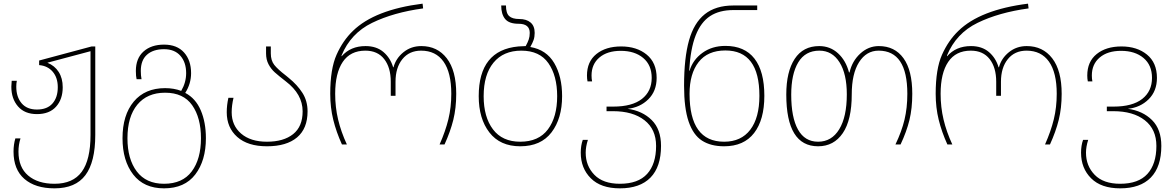

<svg xmlns="http://www.w3.org/2000/svg" viewBox="-20 -790 6425 1050"><path d="M54 39Q54 0 64 -33H92Q81 2 81 39Q81 125 134 170Q187 215 278 215Q379 215 427 149.5Q475 84 475 -52V-510L239 -447Q279 -431 301 -396.5Q323 -362 323 -313Q323 -247 286.5 -206.5Q250 -166 182 -166Q115 -166 78.5 -208Q42 -250 42 -316Q42 -328 44 -348H72Q69 -333 69 -316Q69 -260 98 -225.5Q127 -191 182 -191Q238 -191 267 -224Q296 -257 296 -313Q296 -365 268.5 -397.5Q241 -430 194 -434V-459L481 -536H501V-52Q501 96 447 168Q393 240 278 240Q173 240 113.5 188.5Q54 137 54 39Z M650 -34Q650 -161 711.5 -234.5Q773 -308 883 -308Q931 -308 971 -293Q998 -339 998 -390Q998 -449 966.5 -485Q935 -521 877 -521Q818 -521 784 -491Q750 -461 750 -402Q750 -377 754 -357H727Q723 -373 723 -402Q723 -471 765 -508.5Q807 -546 877 -546Q948 -546 986.5 -503Q1025 -460 1025 -390Q1025 -332 993 -282Q1050 -252 1078 -186.5Q1106 -121 1106 -34Q1106 88 1048 164Q990 240 877 240Q767 240 708.5 164.5Q650 89 650 -34ZM1079 -34Q1079 -146 1031 -214.5Q983 -283 883 -283Q785 -283 731 -217.5Q677 -152 677 -34Q677 80 728 147.5Q779 215 877 215Q978 215 1028.5 147.5Q1079 80 1079 -34Z M1220 -176Q1220 -215 1229 -255H1257Q1247 -213 1247 -176Q1247 -104 1298.5 -59.5Q1350 -15 1440 -15Q1531 -15 1583 -56.5Q1635 -98 1635 -181Q1635 -275 1543 -345Q1503 -376 1482.5 -394.5Q1462 -413 1448.5 -438.5Q1435 -464 1435 -498V-536H1461V-498Q1461 -459 1480 -435Q1499 -411 1542 -378Q1541 -379 1559 -364Q1606 -326 1634 -282Q1662 -238 1662 -181Q1662 -87 1604.5 -38.5Q1547 10 1440 10Q1335 10 1277.5 -41Q1220 -92 1220 -176Z M1786 -277Q1786 -413 1820.5 -490.5Q1855 -568 1910 -621Q2029 -737 2291 -770L2294 -744Q2132 -722 2015 -665Q1898 -608 1848 -487V-482Q1897 -538 1979 -538Q2039 -538 2077 -505.5Q2115 -473 2130 -422H2132Q2145 -471 2186.5 -504.5Q2228 -538 2284 -538Q2372 -538 2423.5 -471Q2475 -404 2475 -277Q2475 -199 2459 -134.5Q2443 -70 2411 0H2384Q2416 -72 2432 -137.5Q2448 -203 2448 -277Q2448 -393 2405.5 -453Q2363 -513 2283 -513Q2218 -513 2180.5 -466.5Q2143 -420 2143 -343V-266H2117V-343Q2117 -421 2081 -467Q2045 -513 1978 -513Q1896 -513 1854.5 -451.5Q1813 -390 1813 -277Q1813 -204 1829 -136.5Q1845 -69 1877 0H1850Q1819 -68 1802.5 -135Q1786 -202 1786 -277Z M2598 -264Q2598 -516 2815 -536Q2841 -538 2855 -538Q2866 -558 2871.5 -574Q2877 -590 2877 -610Q2877 -660 2816 -660Q2764 -660 2742.5 -686Q2721 -712 2721 -760H2747Q2747 -718 2764.5 -702Q2782 -686 2820 -686Q2859 -686 2881.5 -667Q2904 -648 2904 -610Q2904 -588 2898 -571Q2892 -554 2880 -533Q2968 -518 3011 -445Q3054 -372 3054 -264Q3054 -142 2996 -66Q2938 10 2825 10Q2715 10 2656.5 -65.5Q2598 -141 2598 -264ZM3027 -264Q3027 -376 2979 -444.5Q2931 -513 2831 -513Q2733 -513 2679 -447.5Q2625 -382 2625 -264Q2625 -150 2676 -82.5Q2727 -15 2825 -15Q2926 -15 2976.5 -82.5Q3027 -150 3027 -264Z M3156 45Q3156 6 3167 -25H3195Q3183 13 3183 45Q3183 117 3230.5 166Q3278 215 3370 215Q3470 215 3519 161Q3568 107 3568 8Q3568 -83 3504.5 -132.5Q3441 -182 3332 -182H3297V-207H3333Q3437 -207 3490.5 -249Q3544 -291 3544 -364Q3544 -434 3497.5 -473Q3451 -512 3375 -512Q3301 -512 3258 -475.5Q3215 -439 3215 -377Q3215 -360 3218 -345H3193Q3190 -359 3190 -377Q3190 -453 3241.5 -494.5Q3293 -536 3377 -536Q3462 -536 3516.5 -491.5Q3571 -447 3571 -364Q3571 -292 3525.5 -247Q3480 -202 3412 -195Q3493 -184 3544 -133.5Q3595 -83 3595 8Q3595 122 3537.5 181Q3480 240 3370 240Q3266 240 3211 185Q3156 130 3156 45Z M3721 -321Q3721 -473 3748 -569Q3775 -665 3834.5 -712.5Q3894 -760 3991 -760H4121V-735H3991Q3914 -735 3863.5 -702Q3813 -669 3784.5 -596.5Q3756 -524 3749 -403H3751Q3769 -463 3821.5 -501Q3874 -539 3947 -539Q4052 -539 4106 -469.5Q4160 -400 4160 -266Q4160 -135 4104 -62.5Q4048 10 3940 10Q3867 10 3819 -21Q3771 -52 3746 -125Q3721 -198 3721 -321ZM4133 -266Q4133 -514 3947 -514Q3850 -514 3800.5 -450.5Q3751 -387 3751 -277Q3751 -15 3940 -15Q4033 -15 4083 -80.5Q4133 -146 4133 -266Z M4280 -273Q4280 -398 4326 -468Q4372 -538 4460 -538Q4520 -538 4563 -498.5Q4606 -459 4623 -394H4626Q4640 -456 4684.5 -497Q4729 -538 4786 -538Q4873 -538 4921 -471.5Q4969 -405 4969 -277Q4969 -197 4953.5 -133.5Q4938 -70 4905 0H4877Q4911 -71 4926.5 -135.5Q4942 -200 4942 -277Q4942 -513 4785 -513Q4718 -513 4678 -450Q4638 -387 4638 -274Q4638 -134 4589 -62Q4540 10 4454 10Q4280 10 4280 -273ZM4611 -274Q4611 -386 4571 -449.5Q4531 -513 4461 -513Q4384 -513 4345.5 -449Q4307 -385 4307 -272Q4307 -148 4344 -81.5Q4381 -15 4454 -15Q4528 -15 4569.5 -83Q4611 -151 4611 -274Z M5097 -277Q5097 -413 5131.5 -490.5Q5166 -568 5221 -621Q5340 -737 5602 -770L5605 -744Q5443 -722 5326 -665Q5209 -608 5159 -487V-482Q5208 -538 5290 -538Q5350 -538 5388 -505.5Q5426 -473 5441 -422H5443Q5456 -471 5497.5 -504.5Q5539 -538 5595 -538Q5683 -538 5734.5 -471Q5786 -404 5786 -277Q5786 -199 5770 -134.5Q5754 -70 5722 0H5695Q5727 -72 5743 -137.5Q5759 -203 5759 -277Q5759 -393 5716.5 -453Q5674 -513 5594 -513Q5529 -513 5491.5 -466.5Q5454 -420 5454 -343V-266H5428V-343Q5428 -421 5392 -467Q5356 -513 5289 -513Q5207 -513 5165.5 -451.5Q5124 -390 5124 -277Q5124 -204 5140 -136.5Q5156 -69 5188 0H5161Q5130 -68 5113.5 -135Q5097 -202 5097 -277Z M5892 45Q5892 6 5903 -25H5931Q5919 13 5919 45Q5919 117 5966.5 166Q6014 215 6106 215Q6206 215 6255 161Q6304 107 6304 8Q6304 -83 6240.5 -132.5Q6177 -182 6068 -182H6033V-207H6069Q6173 -207 6226.5 -249Q6280 -291 6280 -364Q6280 -434 6233.5 -473Q6187 -512 6111 -512Q6037 -512 5994 -475.5Q5951 -439 5951 -377Q5951 -360 5954 -345H5929Q5926 -359 5926 -377Q5926 -453 5977.5 -494.5Q6029 -536 6113 -536Q6198 -536 6252.5 -491.5Q6307 -447 6307 -364Q6307 -292 6261.5 -247Q6216 -202 6148 -195Q6229 -184 6280 -133.5Q6331 -83 6331 8Q6331 122 6273.5 181Q6216 240 6106 240Q6002 240 5947 185Q5892 130 5892 45Z"/></svg>

Font: Noto Sans Georgian Thin
Style: Regular
Weight: 250
Designer: Monotype Design team
Foundry: Monotype Imaging Inc.
Version: Version 1.000